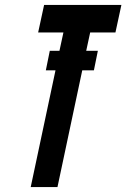

<svg xmlns="http://www.w3.org/2000/svg" viewBox="-20 -755 510 775"><path d="M344 -624 328 -550H375L359 -471H312L212 0H104L204 -471H165L181 -550H220L236 -624H134L158 -735H470L446 -624Z"/></svg>

Font: League Gothic Italic
Style: Regular
Weight: 400
Designer: Tyler Finck
Foundry: The League of Moveable Type
Version: Version 1.001;PS 001.001;hotconv 1.0.56;makeotf.lib2.0.21325